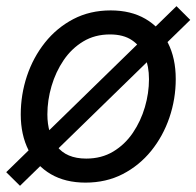

<svg xmlns="http://www.w3.org/2000/svg" viewBox="-26 -578 634 620"><path d="M250 11.7Q185.1 11.7 138.2 -15.6Q91.3 -43 66.2 -92.8Q41 -142.6 41 -208.5Q41 -272.5 61 -332.5Q81.1 -392.6 119.1 -440.4Q157.2 -488.3 210.9 -516.4Q264.6 -544.4 331.5 -544.4Q396.5 -544.4 443.6 -517.1Q490.7 -489.7 516.1 -439.9Q541.5 -390.1 541.5 -322.8Q541.5 -258.3 521 -198.2Q500.5 -138.2 462.2 -90.8Q423.8 -43.5 370.4 -15.9Q316.9 11.7 250 11.7ZM252.4 -65.9Q301.8 -65.9 339.6 -88.6Q377.4 -111.3 403.1 -149.2Q428.7 -187 441.9 -232.2Q455.1 -277.3 455.1 -322.3Q455.1 -364.3 441.4 -397Q427.7 -429.7 400.1 -448.2Q372.6 -466.8 329.1 -466.8Q280.3 -466.8 242.7 -444.1Q205.1 -421.4 179.4 -383.5Q153.8 -345.7 140.4 -300Q127 -254.4 127 -208.5Q127 -146.5 157.5 -106.2Q188 -65.9 252.4 -65.9ZM38.6 22 -5.9 -22 543.9 -558.1 588.4 -513.7Z"/></svg>

Font: Inter 20pt
Style: Italic
Weight: 400
Italic angle: -9.3988°
Version: Version 4.001;git-66647c0bb